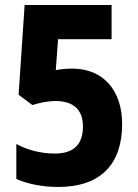

<svg xmlns="http://www.w3.org/2000/svg" viewBox="-20 -734 549 764"><path d="M211 10C384 10 466 -84 466 -241C466 -376 389 -461 268 -461C238 -461 220 -458 202 -455L211 -578H424V-714H78L54 -357L109 -316C134 -324 169 -332 201 -332C275 -332 310 -295 310 -231C310 -159 273 -123 198 -123C139 -123 86 -139 45 -161V-22C88 -2 151 10 211 10Z"/></svg>

Font: Noto Sans Malayalam Condensed ExtraBold
Style: Regular
Weight: 800
Width: 3
Designer: Jelle Bosma - Monotype Design Team
Foundry: Monotype Imaging Inc.
Version: Version 2.104